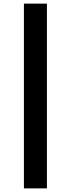

<svg xmlns="http://www.w3.org/2000/svg" viewBox="-20 -830 391 1060"><path d="M112 210V-810H239V210Z"/></svg>

Font: M PLUS 1
Style: Bold
Weight: 700
Designer: Coji Morishita
Foundry: UNDERFOREST DESIGN
Version: Version 1.001